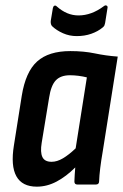

<svg xmlns="http://www.w3.org/2000/svg" viewBox="-20 -691 462 719"><path d="M117.9 8Q62.9 8 41.3 -31Q19.7 -70 32.1 -146.6L61.5 -332.4Q75.9 -422 119.1 -460.9Q162.2 -499.7 243.4 -499.7Q293.9 -499.7 334.9 -491.1Q375.9 -482.4 420.9 -479.1L364.9 -125Q358.7 -89.3 355.3 -61.3Q351.9 -33.4 351.1 -11.4Q350.7 0 339.1 0H269.6Q258.6 0 258.6 -11.4Q258.8 -23.6 259.8 -37Q260.8 -50.4 261.8 -64Q228 -30.2 192 -11.1Q155.9 8 117.9 8ZM173.2 -85.1Q193.6 -85.1 215.6 -98.1Q237.6 -111 263.3 -135.5L305.3 -401.2Q290.5 -405 273.9 -407.1Q257.4 -409.2 242.1 -409.2Q207.2 -409.2 189.1 -390.2Q170.9 -371.1 163.9 -325.2L136.1 -156.1Q130.3 -121 138.7 -103.1Q147.1 -85.1 173.2 -85.1ZM267.3 -555.8Q240 -555.8 215.9 -566.5Q191.8 -577.2 175.4 -592.7Q169 -599.1 170 -612.5L178 -660.8Q179.4 -667.6 183.7 -669.6Q188 -671.6 193 -666.6Q211.4 -650.2 231.6 -641.7Q251.9 -633.2 274.1 -633.2Q322.6 -633.2 369 -668Q374.4 -672.4 379.2 -670Q384 -667.6 382.6 -661.4L373.6 -604.7Q372.6 -599.5 371 -595.7Q369.4 -592 364.4 -588Q346.6 -573.2 321.7 -564.5Q296.9 -555.8 267.3 -555.8Z"/></svg>

Font: Sofia Sans Condensed
Style: Italic
Weight: 400
Italic angle: -9°
Designer: Botio Nikoltchev, Ani Petrova
Foundry: lettersoup
Version: Version 4.101